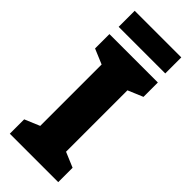

<svg xmlns="http://www.w3.org/2000/svg" viewBox="-282 -930 973 973"><g transform="rotate(45 204.0 -444.0)"><path d="M378 0H31V-103L112 -137V-577L31 -611V-714H378V-611L297 -577V-137L378 -103ZM372 -888V-773H38V-888Z"/></g></svg>

Font: Noto Sans SemiCondensed Black
Style: Regular
Weight: 900
Width: 4
Designer: Monotype Design Team
Foundry: Monotype Imaging Inc.
Version: Version 2.013; ttfautohint (v1.8.4.7-5d5b)